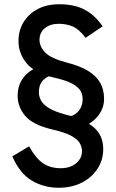

<svg xmlns="http://www.w3.org/2000/svg" viewBox="-20 -755 548 904"><path d="M250 -454 237 -400Q206 -400 184.5 -379Q163 -358 163 -320Q163 -302 172.5 -283Q182 -264 209 -247Q236 -230 287 -216Q376 -194 421 -156Q466 -118 466 -53Q466 -1 438.5 40.5Q411 82 364 105.5Q317 129 256 129Q187 129 130 95.5Q73 62 38 -19L117 -66Q149 -9 183 14Q217 37 266 37Q310 37 338 14Q366 -9 366 -44Q366 -64 355 -82Q344 -100 314.5 -116Q285 -132 228 -145Q134 -167 98.5 -209.5Q63 -252 63 -304Q63 -348 85 -382Q107 -416 149 -435Q191 -454 250 -454ZM265 -138 289 -205Q324 -205 346.5 -228.5Q369 -252 369 -289Q369 -309 359.5 -326.5Q350 -344 322 -360Q294 -376 237 -389Q143 -411 105 -457.5Q67 -504 67 -562Q67 -611 90.5 -650Q114 -689 157 -712Q200 -735 259 -735Q331 -735 379.5 -709Q428 -683 463 -631L383 -577Q352 -618 322 -630.5Q292 -643 257 -643Q217 -643 191.5 -622.5Q166 -602 166 -567Q166 -536 192.5 -508Q219 -480 296 -460Q355 -445 393.5 -422Q432 -399 451 -366.5Q470 -334 470 -290Q470 -247 444 -212.5Q418 -178 372 -158Q326 -138 265 -138Z"/></svg>

Font: Gabarito
Style: Regular
Weight: 400
Designer: Leandro Assis / Alvaro Franca / Felipe Casaprima
Foundry: Naipe Foundry
Version: Version 1.000